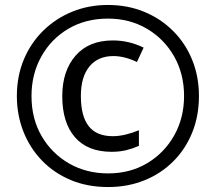

<svg xmlns="http://www.w3.org/2000/svg" viewBox="-20 -795 871 774"><path d="M416 -41Q332 -41 264.5 -69.5Q197 -98 148.5 -148.5Q100 -199 74 -265.5Q48 -332 48 -408Q48 -488 76 -555Q104 -622 154.5 -671.5Q205 -721 271.5 -748Q338 -775 415 -775Q494 -775 561 -747.5Q628 -720 678 -670Q728 -620 755 -553Q782 -486 782 -408Q782 -328 755 -261Q728 -194 678.5 -144.5Q629 -95 562 -68Q495 -41 416 -41ZM416 -96Q505 -96 574 -137.5Q643 -179 682.5 -249.5Q722 -320 722 -408Q722 -497 682 -567.5Q642 -638 572.5 -679Q503 -720 415 -720Q325 -720 255.5 -679Q186 -638 146.5 -567Q107 -496 107 -408Q107 -316 148 -246Q189 -176 258.5 -136Q328 -96 416 -96ZM430 -183Q333 -183 282 -242Q231 -301 231 -407Q231 -509 284.5 -570.5Q338 -632 435 -632Q500 -632 559 -603L532 -545Q482 -569 437 -569Q375 -569 340.5 -527Q306 -485 306 -408Q306 -327 337.5 -286.5Q369 -246 435 -246Q459 -246 486.5 -252.5Q514 -259 540 -270V-207Q515 -196 488.5 -189.5Q462 -183 430 -183Z"/></svg>

Font: Noto Sans Tamil UI Condensed Medium
Style: Regular
Weight: 500
Width: 3
Designer: Jelle Bosma - Monotype Design Team
Foundry: Monotype Imaging Inc.
Version: Version 2.004; ttfautohint (v1.8.4.7-5d5b)